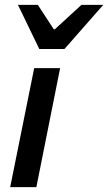

<svg xmlns="http://www.w3.org/2000/svg" viewBox="-20 -772 446 792"><path d="M22 0 121 -491H228L130 0ZM142 -570 54 -752H136L202 -651H206L316 -752H406L246 -570Z"/></svg>

Font: Source Sans 3 SemiBold
Style: Italic
Weight: 600
Italic angle: -11°
Designer: Paul D. Hunt
Foundry: Adobe
Version: Version 3.046;hotconv 1.0.118;makeotfexe 2.5.65603